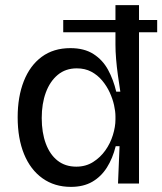

<svg xmlns="http://www.w3.org/2000/svg" viewBox="-20 -717 634 750"><path d="M227 -639H594V-591H227ZM257 13Q193 13 146 -20.5Q99 -54 74 -115Q49 -176 49 -259Q49 -339 73 -400Q97 -461 143 -495Q189 -529 255 -529Q309 -529 345 -506Q381 -483 402 -444.5Q423 -406 434 -359H450Q445 -391 440.5 -423.5Q436 -456 433.5 -486.5Q431 -517 431 -542V-697H523V-251V0H441L447 -146H432Q420 -98 397.5 -62.5Q375 -27 340.5 -7Q306 13 257 13ZM278 -66Q315 -66 343.5 -84Q372 -102 391.5 -129.5Q411 -157 421 -189.5Q431 -222 431 -250V-262Q431 -282 425.5 -306.5Q420 -331 408.5 -356Q397 -381 379 -402.5Q361 -424 336.5 -437Q312 -450 280 -450Q236 -450 205.5 -424.5Q175 -399 159 -355.5Q143 -312 143 -256Q143 -199 159 -156Q175 -113 205 -89.5Q235 -66 278 -66Z"/></svg>

Font: Bricolage Grotesque 28pt
Style: Regular
Weight: 400
Version: Version 1.001;gftools[0.9.33.dev8+g029e19f]